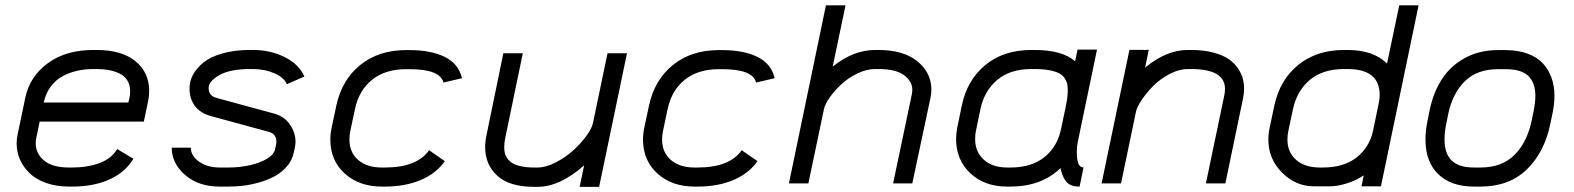

<svg xmlns="http://www.w3.org/2000/svg" viewBox="-20 -704 6041 737"><path d="M472.7 -310.5 477.1 -329.1Q479.5 -340.8 479.5 -354.5Q479.5 -378.4 468.5 -395.8Q457.5 -413.1 438.2 -422.1Q418.9 -431.2 397.7 -435.1Q376.5 -439 351.1 -439H338.9Q306.2 -439 276.6 -432.4Q247.1 -425.8 220.2 -411.4Q193.4 -397 174.3 -371.1Q155.3 -345.2 147.9 -310.5ZM132.3 -237.3 118.7 -171.9Q117.2 -165.5 117.2 -153.3Q117.2 -115.2 148.7 -88.1Q180.2 -61 245.1 -61H257.3Q315.9 -61 362.1 -78.1Q408.2 -95.2 429.7 -131.8L492.2 -94.7Q461.4 -43 400.6 -15.4Q339.8 12.2 257.3 12.2H245.1Q196.8 12.2 157.7 -1.5Q118.7 -15.1 94.2 -38.6Q69.8 -62 56.9 -91.3Q43.9 -120.6 43.9 -153.3Q43.9 -171.4 47.4 -186.5L77.1 -329.1Q94.2 -410.6 163.6 -461.4Q232.9 -512.2 338.9 -512.2H351.1Q447.3 -512.2 500 -469Q552.7 -425.8 552.7 -354.5Q552.7 -335 548.3 -314.5L532.2 -237.3Z M707.5 -365.2Q707.5 -392.1 720.9 -417.2Q734.4 -442.4 761 -464.1Q787.6 -485.8 833.7 -499Q879.9 -512.2 939 -512.2H951.2Q1018.6 -512.2 1073.5 -484.4Q1128.4 -456.5 1148.4 -410.2L1081.1 -380.9Q1069.8 -407.2 1032.5 -423.1Q995.1 -439 951.2 -439H939Q862.8 -439 821.8 -415.5Q780.8 -392.1 780.8 -366.2Q780.8 -336.9 809.6 -328.6L1031.7 -268.1Q1070.8 -257.8 1092.5 -226.6Q1114.3 -195.3 1114.3 -160.2Q1114.3 -150.9 1112.3 -139.6L1107.4 -117.2Q1101.1 -87.9 1080.8 -64.7Q1060.5 -41.5 1034.2 -27.3Q1007.8 -13.2 975.3 -3.9Q942.9 5.4 913.8 8.8Q884.8 12.2 857.4 12.2H823.2Q741.7 12.2 690.4 -32.5Q639.2 -77.1 639.2 -137.2H712.4Q712.4 -106 744.1 -83.5Q775.9 -61 823.2 -61H857.4Q899.9 -61 939.2 -69.8Q978.5 -78.6 1005.4 -95Q1032.2 -111.3 1036.1 -131.8L1039.1 -146Q1041 -151.9 1041 -160.2Q1041 -189.5 1012.2 -197.8L790 -258.3Q749 -269.5 728.3 -297.1Q707.5 -324.7 707.5 -365.2Z M1551.3 -438.5H1539.1Q1459 -438.5 1408.2 -397.7Q1357.4 -356.9 1342.3 -284.2L1324.7 -201.2Q1321.3 -184.6 1321.3 -168.5Q1321.3 -118.7 1355.2 -89.8Q1389.2 -61 1445.3 -61H1457.5Q1580.6 -61 1627 -127.4L1687.5 -85.4Q1654.8 -38.6 1595.5 -13.2Q1536.1 12.2 1457.5 12.2H1445.3Q1358.9 12.2 1303.5 -37.8Q1248 -87.9 1248 -168.5Q1248 -190.4 1253.4 -215.8L1271 -298.8Q1292 -397 1362.5 -454.3Q1433.1 -511.7 1539.1 -511.7H1551.3Q1634.3 -511.7 1687.3 -485.6Q1740.2 -459.5 1753.4 -403.8L1682.1 -387.2Q1669.9 -438.5 1551.3 -438.5Z M1918.9 -171.9Q1915.5 -155.3 1915.5 -139.6Q1915.5 -127.4 1917.7 -117.2Q1919.9 -106.9 1927.2 -96.2Q1934.6 -85.4 1946.8 -77.9Q1959 -70.3 1980.2 -65.7Q2001.5 -61 2030.3 -61H2043.5Q2074.7 -61 2111.8 -79.8Q2148.9 -98.6 2178.7 -125.2Q2208.5 -151.9 2230.2 -181.4Q2252 -210.9 2256.3 -232.4L2312 -499.5H2386.7L2279.8 13.2H2205.1L2222.2 -69.3Q2128.9 13.2 2043.5 13.2H2030.3Q1936 13.2 1889.2 -29.1Q1842.3 -71.3 1842.3 -139.6Q1842.3 -162.1 1847.7 -186.5L1912.1 -499.5H1986.8Z M2751.5 -438.5H2739.3Q2659.2 -438.5 2608.4 -397.7Q2557.6 -356.9 2542.5 -284.2L2524.9 -201.2Q2521.5 -184.6 2521.5 -168.5Q2521.5 -118.7 2555.4 -89.8Q2589.4 -61 2645.5 -61H2657.7Q2780.8 -61 2827.1 -127.4L2887.7 -85.4Q2855 -38.6 2795.7 -13.2Q2736.3 12.2 2657.7 12.2H2645.5Q2559.1 12.2 2503.7 -37.8Q2448.2 -87.9 2448.2 -168.5Q2448.2 -190.4 2453.6 -215.8L2471.2 -298.8Q2492.2 -397 2562.7 -454.3Q2633.3 -511.7 2739.3 -511.7H2751.5Q2834.5 -511.7 2887.5 -485.6Q2940.4 -459.5 2953.6 -403.8L2882.3 -387.2Q2870.1 -438.5 2751.5 -438.5Z M3480.5 -343.8Q3481.9 -351.6 3481.9 -359.4Q3481.9 -391.6 3450.4 -415.3Q3418.9 -439 3351.6 -439H3339.4Q3306.2 -439 3271 -421.9Q3235.8 -404.8 3209.5 -380.4Q3183.1 -356 3164.8 -329.8Q3146.5 -303.7 3142.6 -284.2L3083 0H3008.3L3150.4 -683.6H3225.6L3176.3 -448.2Q3255.4 -512.2 3339.4 -512.2H3351.6Q3448.2 -512.2 3501.7 -468.5Q3555.2 -424.8 3555.2 -359.4Q3555.2 -347.2 3551.8 -329.1L3481.9 0H3408.2Z M3743.2 -284.2 3726.1 -201.2Q3723.1 -188.5 3723.1 -170.4Q3723.1 -121.1 3756.3 -91.1Q3789.6 -61 3845.7 -61H3858.9Q3939.5 -61 3989 -100.8Q4038.6 -140.6 4052.7 -208L4071.8 -298.8Q4078.6 -332 4078.6 -356.9Q4078.6 -371.1 4076.7 -381.1Q4074.7 -391.1 4067.4 -402.8Q4060.1 -414.6 4046.9 -421.9Q4033.7 -429.2 4009.5 -434.1Q3985.4 -439 3951.7 -439H3939Q3856.9 -439 3807.4 -396.7Q3757.8 -354.5 3743.2 -284.2ZM4139.2 -61.5 4124 12.2H4122.1Q4103.5 12.2 4090.3 6.3Q4077.1 0.5 4069.6 -11Q4062 -22.5 4058.1 -33Q4054.2 -43.5 4050.8 -58.6Q3977.1 12.2 3858.9 12.2H3845.7Q3758.8 12.2 3704.3 -39.3Q3649.9 -90.8 3649.9 -170.4Q3649.9 -189.9 3654.8 -215.8L3671.9 -298.8Q3692.4 -397 3762.5 -454.6Q3832.5 -512.2 3939 -512.2H3951.7Q4057.1 -512.2 4106.9 -468.8L4116.2 -513.7H4190.9L4116.7 -157.2Q4113.3 -140.1 4113.3 -121.6Q4113.3 -61.5 4137.7 -61.5Z M4679.7 -338.9Q4682.1 -349.6 4682.1 -363.3Q4682.1 -439 4551.8 -439H4539.6Q4506.3 -439 4470.5 -420.4Q4434.6 -401.9 4408 -375.2Q4381.3 -348.6 4362.8 -321Q4344.2 -293.5 4340.3 -274.4L4283.2 0H4208.5L4315.4 -512.7H4389.6L4375.5 -444.3Q4457 -512.2 4539.6 -512.2H4551.8Q4600.1 -512.2 4637.5 -502.2Q4674.8 -492.2 4696.5 -477.1Q4718.3 -461.9 4732.2 -441.2Q4746.1 -420.4 4750.7 -401.9Q4755.4 -383.3 4755.4 -363.3Q4755.4 -343.8 4751 -324.2L4683.6 0H4608.9Z M4942.9 -284.2 4925.3 -201.2Q4921.9 -184.6 4921.9 -168.5Q4921.9 -118.7 4955.8 -89.8Q4989.7 -61 5045.9 -61H5058.1Q5138.2 -61 5187.7 -99.9Q5237.3 -138.7 5251 -204.6L5273.9 -315.4Q5275.9 -324.2 5275.9 -339.8Q5275.9 -439 5151.9 -439H5139.6Q5057.1 -439 5007.6 -397Q4958 -355 4942.9 -284.2ZM5139.6 -512.2H5151.9Q5252 -512.2 5304.2 -460L5351.1 -683.6H5425.3L5280.8 11.2H5206.1L5214.8 -30.8Q5187 -12.2 5151.1 -0.5Q5115.2 11.2 5084.5 11.2H5023.4Q4954.1 11.2 4901.4 -41.3Q4848.6 -93.8 4848.6 -168.5Q4848.6 -190.4 4854 -215.8L4871.6 -298.8Q4892.6 -397 4963.1 -454.6Q5033.7 -512.2 5139.6 -512.2Z M5758.3 -438.5H5730.5Q5649.9 -438.5 5602.8 -392.1Q5555.7 -345.7 5539.1 -266.6L5531.2 -227.5Q5524.9 -197.3 5524.9 -168.9Q5524.9 -114.7 5552.2 -87.9Q5579.6 -61 5637.7 -61H5662.6Q5745.6 -61 5793.9 -109.9Q5842.3 -158.7 5859.4 -241.7L5867.7 -281.7Q5873.5 -311.5 5873.5 -335.9Q5873.5 -385.3 5847.2 -411.9Q5820.8 -438.5 5758.3 -438.5ZM5946.8 -335.9Q5946.8 -305.2 5939 -267.1L5930.7 -227.1Q5908.2 -119.1 5840.6 -53.5Q5772.9 12.2 5662.6 12.2H5637.7Q5550.3 12.2 5501 -35.2Q5451.7 -82.5 5451.7 -168.9Q5451.7 -203.1 5460 -242.2L5467.8 -281.2Q5481.9 -349.1 5514.6 -399.9Q5547.4 -450.7 5602.8 -481.2Q5658.2 -511.7 5730.5 -511.7H5758.3Q5806.6 -511.7 5843.8 -498Q5880.9 -484.4 5902.8 -460.2Q5924.8 -436 5935.8 -404.8Q5946.8 -373.5 5946.8 -335.9Z"/></svg>

Font: Anka/Coder
Style: Italic
Weight: 400
Italic angle: -12°
Monospace: yes
Version: Version 001.100